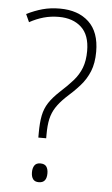

<svg xmlns="http://www.w3.org/2000/svg" viewBox="-53 -760 471 804"><g transform="rotate(5 182.5 -358.0)"><path d="M123 -197Q123 -241 129 -271Q135 -301 151 -325.5Q167 -350 196 -377Q227 -405 249.5 -430.5Q272 -456 283.5 -486Q295 -516 295 -557Q295 -624 259.5 -656.5Q224 -689 165 -689Q131 -689 101 -680.5Q71 -672 42 -656L27 -689Q61 -706 94 -715Q127 -724 166 -724Q243 -724 288 -682Q333 -640 333 -557Q333 -509 319 -474.5Q305 -440 280 -412Q255 -384 222 -355Q197 -331 182.5 -308.5Q168 -286 162 -259.5Q156 -233 156 -194V-178H123ZM109 -31Q109 -49 116.5 -60Q124 -71 141 -71Q159 -71 166.5 -60.5Q174 -50 174 -32Q174 8 141 8Q124 8 116.5 -2.5Q109 -13 109 -31Z"/></g></svg>

Font: Noto Sans Hebrew SemiCondensed ExtraLight
Style: Regular
Weight: 200
Width: 4
Designer: Monotype Design Team
Foundry: Monotype Imaging Inc.
Version: Version 2.004; ttfautohint (v1.8.4.7-5d5b)